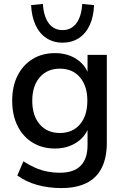

<svg xmlns="http://www.w3.org/2000/svg" viewBox="-20 -767 634 976"><path d="M292 189Q226 189 169 173Q112 157 68 125L99 53Q128 72 158.5 85.5Q189 99 220.5 105Q252 111 285 111Q355 111 390 75.5Q425 40 425 -29V-131H434Q419 -76 371 -44Q323 -12 260 -12Q194 -12 145 -42.5Q96 -73 69 -127.5Q42 -182 42 -255Q42 -328 69 -382Q96 -436 145 -466.5Q194 -497 260 -497Q324 -497 371.5 -465Q419 -433 433 -378H425V-488H523V-41Q523 35 497 86.5Q471 138 419.5 163.5Q368 189 292 189ZM284 -91Q349 -91 386.5 -135Q424 -179 424 -255Q424 -330 386.5 -374Q349 -418 284 -418Q220 -418 182 -374Q144 -330 144 -255Q144 -179 182 -135Q220 -91 284 -91ZM298 -550Q252 -550 216.5 -573Q181 -596 161 -639Q141 -682 138 -741L198 -747Q202 -683 228 -648.5Q254 -614 298 -614Q342 -614 368 -648.5Q394 -683 398 -747L458 -741Q456 -682 436 -639Q416 -596 380.5 -573Q345 -550 298 -550Z"/></svg>

Font: Nunito Sans 12pt SemiBold
Style: Regular
Weight: 600
Designer: Vernon Adams
Foundry: Vernon Adams
Version: Version 3.101;gftools[0.9.27]